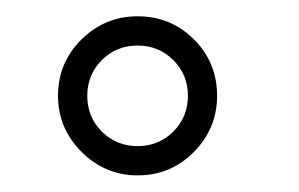

<svg xmlns="http://www.w3.org/2000/svg" viewBox="-20 -711 360 231"><path d="M241.2 -595.7Q241.2 -556.6 213.4 -528.3Q185.5 -500 145.5 -500Q106.4 -500 78.1 -528.3Q49.8 -556.6 49.8 -595.7Q49.8 -635.7 78.1 -663.6Q106.4 -691.4 145.5 -691.4Q185.5 -691.4 213.4 -663.6Q241.2 -635.7 241.2 -595.7ZM206.1 -595.7Q206.1 -621.1 188.5 -638.7Q170.9 -656.2 145.5 -656.2Q120.1 -656.2 102.5 -638.7Q85 -621.1 85 -595.7Q85 -570.3 102.5 -552.7Q120.1 -535.2 145.5 -535.2Q170.9 -535.2 188.5 -552.7Q206.1 -570.3 206.1 -595.7Z"/></svg>

Font: Namkio Khamti
Style: Regular
Weight: 400
Designer: Debbi Hosken
Foundry: SIL International
Version: Version 3.917